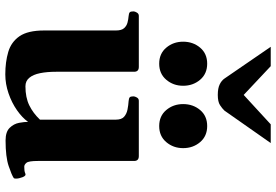

<svg xmlns="http://www.w3.org/2000/svg" viewBox="-177 -841 1031 717"><g transform="rotate(90 338.5 -482.5)"><path d="M257.8 13.2Q211.4 13.2 174.1 2.2Q136.7 -8.8 115.2 -40Q93.8 -71.3 93.8 -131.8V-399.9Q93.8 -420.9 85.2 -430.4Q76.7 -439.9 64.5 -443.1Q52.2 -446.3 40 -447.3Q29.8 -448.2 26.1 -451.4Q22.5 -454.6 22.5 -465.3Q22.5 -470.7 26.9 -478Q31.2 -485.4 39.1 -485.4H230Q248 -485.4 248 -467.8V-176.3Q248 -142.6 253.2 -116.9Q258.3 -91.3 270.3 -76.7Q282.2 -62 302.2 -62Q344.2 -62 373.5 -76.4Q402.8 -90.8 426.8 -116.2V-399.9Q426.8 -420.9 416 -430.4Q405.3 -439.9 389.2 -443.1Q373 -446.3 357.4 -447.3Q347.2 -448.2 343.5 -451.4Q339.8 -454.6 339.8 -465.3Q339.8 -470.7 344 -478Q348.1 -485.4 356.4 -485.4H563Q581.1 -485.4 581.1 -467.8V-108.4Q581.1 -74.2 587.9 -65.9Q594.7 -57.6 602.5 -57.6Q609.4 -57.6 616.2 -58.3Q623 -59.1 627.9 -61.5Q636.2 -65.4 641.6 -51.5Q647 -37.6 647 -26.4Q647 -19.5 644.5 -18.1Q633.8 -10.7 599.9 0.7Q565.9 12.2 504.4 12.2Q472.2 12.2 457.3 -3.2Q442.4 -18.6 438.7 -38.3Q435.1 -58.1 435.1 -71.8Q419.4 -49.8 391.4 -30.3Q363.3 -10.7 328.4 1.2Q293.5 13.2 257.8 13.2ZM450.7 -561.5Q413.1 -561.5 390.9 -587.9Q368.7 -614.3 368.7 -650.9Q368.7 -688 390.9 -714.4Q413.1 -740.7 450.7 -740.7Q488.3 -740.7 510.7 -714.4Q533.2 -688 533.2 -650.9Q533.2 -614.3 510.7 -587.9Q488.3 -561.5 450.7 -561.5ZM217.8 -561.5Q180.2 -561.5 158 -587.9Q135.7 -614.3 135.7 -650.9Q135.7 -688 158 -714.4Q180.2 -740.7 217.8 -740.7Q255.4 -740.7 277.8 -714.4Q300.3 -688 300.3 -650.9Q300.3 -614.3 277.8 -587.9Q255.4 -561.5 217.8 -561.5ZM334.5 -780.3Q309.6 -780.3 295.2 -787.4Q280.8 -794.4 273.4 -805.2L154.8 -978H227.1L334.5 -877L444.3 -978H514.2L393.1 -805.2Q385.3 -796.9 372.6 -788.6Q359.9 -780.3 334.5 -780.3Z"/></g></svg>

Font: Gelasio
Style: Bold
Weight: 700
Designer: Eben Sorkin
Foundry: Eben Sorkin
Version: Version 1.008